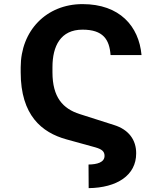

<svg xmlns="http://www.w3.org/2000/svg" viewBox="-20 -742 805 953"><path d="M82.7 -407.7V-383.2C82.7 -169.4 187.5 -84.2 309.3 -50.4L453.1 -10.7C485.1 -1.4 498.9 9.2 498.9 31.6C498.9 64.3 461.3 74.2 419.4 74.6L420.1 191.8C560 190 656.2 128.6 655.9 19.2C656.2 -47.2 619.3 -98.7 546.2 -121.4L375.7 -175.8C291.9 -202.4 240.4 -259.2 240.4 -383.2V-408.4C240.4 -514.2 281.2 -594.8 389.6 -594.8C491.8 -594.8 523.1 -546.2 528.8 -468.8H682.5C669.4 -612.2 573.9 -721.6 389.6 -721.6C210.6 -721.6 82.7 -590.2 82.7 -407.7Z"/></svg>

Font: Inter-Hewn
Style: Bold
Weight: 700
Designer: Rasmus Andersson
Foundry: rsms
Version: Version 3.012;git-f93a4a705